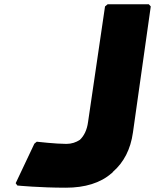

<svg xmlns="http://www.w3.org/2000/svg" viewBox="-20 -852 722 894"><path d="M673 -832H481L469 -822L390 -284C385 -246 371 -219 352 -201C334 -189 313 -182 289 -182C240 -182 153 -192 153 -192H151L140 -183L53 1L61 12H63C63 12 164 22 287 22C375 22 448 0 499 -45L501 -46L502 -47L507 -53C556 -96 588 -156 599 -235L682 -822Z"/></svg>

Font: Hussar Woodtype
Style: UltraObl
Weight: 900
Foundry: Cannot Into Space Fonts
Version: Version 1.07